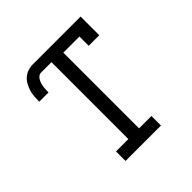

<svg xmlns="http://www.w3.org/2000/svg" viewBox="-189 -894 1054 1054"><g transform="rotate(-45 337.5 -367.5)"><path d="M200 0V-74H296V-671H215Q204 -671 195.5 -664Q187 -657 182 -647.5Q177 -638 174 -628Q171 -618 169.5 -607.5Q168 -597 167.5 -586.5Q167 -576 167 -565H95Q95 -585 96.5 -604.5Q98 -624 103.5 -642.5Q109 -661 118.5 -678.5Q128 -696 142.5 -709Q157 -722 176 -728.5Q195 -735 215 -735H586V-590H504V-662H379V-74H475V0Z"/></g></svg>

Font: Iosevka Plex Etoile
Style: Regular
Weight: 400
Designer: Belleve Invis
Foundry: Belleve Invis
Version: Version 25.1.1; ttfautohint (v1.8.4)